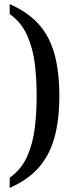

<svg xmlns="http://www.w3.org/2000/svg" viewBox="-20 -782 356 932"><path d="M27 81Q84 40 112 -23Q140 -86 149 -162Q158 -238 158 -317Q158 -397 149 -472Q140 -547 112 -610Q84 -673 27 -714V-762Q114 -724 167 -665.5Q220 -607 244 -521Q268 -435 268 -317Q268 -199 244 -113Q220 -27 167 32.5Q114 92 27 130Z"/></svg>

Font: Noto Serif Lao Condensed Medium
Style: Regular
Weight: 500
Width: 3
Designer: Monotype Design Team
Foundry: Monotype Imaging Inc.
Version: Version 2.003; ttfautohint (v1.8.4.7-5d5b)